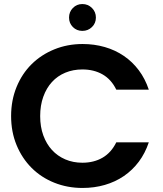

<svg xmlns="http://www.w3.org/2000/svg" viewBox="-20 -925 808 951"><path d="M35 -350Q35 -428 62 -494Q89 -560 136.5 -607Q184 -654 249 -680.5Q314 -707 389 -707Q447 -707 499 -692Q551 -677 593.5 -648Q636 -619 667.5 -577Q699 -535 717 -481H556Q531 -532 488 -556.5Q445 -581 388 -581Q342 -581 303.5 -565Q265 -549 237.5 -519Q210 -489 194.5 -446Q179 -403 179 -350Q179 -297 194.5 -254.5Q210 -212 237.5 -182Q265 -152 303.5 -135.5Q342 -119 388 -119Q445 -119 488 -144Q531 -169 556 -220H717Q699 -166 667.5 -124Q636 -82 593.5 -53Q551 -24 499 -9Q447 6 389 6Q314 6 249 -20Q184 -46 136.5 -93.5Q89 -141 62 -206.5Q35 -272 35 -350ZM388 -772Q360 -772 341 -791Q322 -810 322 -838Q322 -866 341 -885.5Q360 -905 388 -905Q416 -905 435.5 -885.5Q455 -866 455 -838Q455 -810 435.5 -791Q416 -772 388 -772Z"/></svg>

Font: Poppins SemiBold
Style: Regular
Weight: 600
Designer: Ninad Kale (Devanagari), Jonny Pinhorn (Latin)
Foundry: Indian Type Foundry
Version: Version 3.002 2017